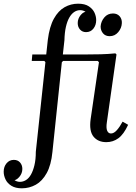

<svg xmlns="http://www.w3.org/2000/svg" viewBox="-125 -760 734 1040"><path d="M-7 260Q-41 260 -63 246.5Q-85 233 -95 212Q-105 191 -105 170Q-105 143 -89.5 124.5Q-74 106 -50 106Q-29 106 -16.5 120Q-4 134 -4 155Q-4 179 -20.5 198.5Q-37 218 -58 218Q-78 218 -87 203Q-96 188 -96 176L-69 178Q-68 199 -52 212Q-36 225 -17 225Q0 225 15.5 215.5Q31 206 42.5 186Q54 166 61.5 135Q69 104 69 62L121 -423L115 -430H217L210 -423L159 63Q152 134 128 177.5Q104 221 69 240.5Q34 260 -7 260ZM47 -430 50 -465H342L339 -430ZM125 -461 134 -544Q143 -616 167 -659Q191 -702 225 -721Q259 -740 298 -740Q335 -740 356.5 -725.5Q378 -711 387 -691Q396 -671 396 -651Q396 -624 381 -605Q366 -586 341 -586Q321 -586 308.5 -600Q296 -614 296 -635Q296 -659 312 -678.5Q328 -698 350 -698Q370 -698 379 -683.5Q388 -669 388 -656L361 -657Q360 -678 344.5 -691.5Q329 -705 309 -705Q292 -705 277 -695Q262 -685 250.5 -665Q239 -645 232 -614.5Q225 -584 224 -542L215 -461ZM539 -101 569 -84Q545 -32 516 -11Q487 10 451 10Q406 10 381.5 -20Q357 -50 366 -115L411 -423L404 -430H334L339 -465Q380 -465 420 -466Q460 -467 500 -471L506 -465L454 -99Q449 -67 455.5 -52Q462 -37 476 -37Q492 -37 508 -55Q524 -73 539 -101ZM469 -564Q446 -564 433 -579.5Q420 -595 420 -617Q422 -644 440 -665.5Q458 -687 487 -687Q510 -687 523 -672Q536 -657 535 -635Q534 -608 515.5 -586Q497 -564 469 -564Z"/></svg>

Font: Brygada 1918 Medium
Style: Italic
Weight: 500
Italic angle: -8°
Designer: Mateusz Machalski | Borys Kosmynka | Przemek Hoffer
Foundry: NIEPODLEGLA 2018
Version: Version 3.006